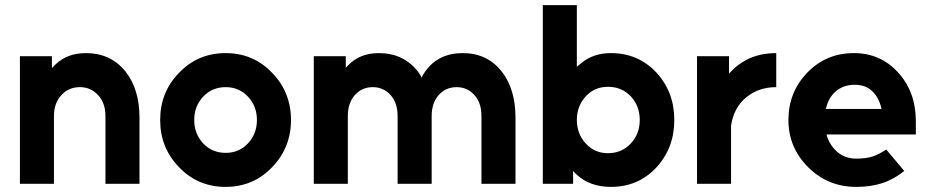

<svg xmlns="http://www.w3.org/2000/svg" viewBox="-20 -720 3635 752"><path d="M526.3 0V-260Q526.3 -372.3 469.7 -442.3Q412 -512 316.7 -512Q244.3 -512 198.7 -468.7Q194.7 -465 190.7 -461.2Q186.7 -457.3 183.3 -452.7V-500H58V0H191.3V-265.3Q191.3 -316.3 220.3 -347.3Q249 -378.7 292.7 -378.7Q335.7 -378.7 364.3 -347.3Q393 -317 393 -265.3V0Z M863.8 -378.7Q916.3 -378.7 951.3 -341.3Q986.3 -304 986.3 -249.9Q986.3 -196.3 951.3 -158.5Q916.3 -121.3 863.8 -121.3Q810.7 -121.3 775.7 -158.5Q740.7 -196.3 740.7 -249.9Q740.7 -304 775.7 -341.3Q810.7 -378.7 863.8 -378.7ZM863.7 -512Q755.3 -512 681.7 -435.3Q607.3 -359.5 607.3 -249.8Q607.3 -141 681.7 -64.7Q755.3 12 863.7 12Q971.7 12 1045.3 -64.7Q1119.7 -141.3 1119.7 -249.8Q1119.7 -359.3 1045.3 -435.3Q971.7 -512 863.7 -512Z M1999 0V-260Q1999 -372.3 1943.3 -442.3Q1886.7 -512 1792.3 -512Q1698.3 -512 1647.3 -442.7Q1643 -436.7 1638.8 -430.2Q1634.7 -423.7 1631.7 -415.7Q1624.3 -430.7 1615 -442.3Q1558.3 -512 1464 -512Q1388.3 -512 1342.7 -463.3Q1341 -461.3 1338.7 -459.2Q1336.3 -457 1334.3 -454.3V-500H1209V0H1342.3V-265.3Q1342.3 -317.3 1370 -347.7Q1397.7 -378.7 1440 -378.7Q1482 -378.7 1509.7 -347.7Q1537.3 -317.3 1537.3 -265.3V0H1670.7V-265.3Q1670.7 -317.3 1698.3 -347.7Q1726 -378.7 1768.3 -378.7Q1810.3 -378.7 1838 -347.7Q1865.7 -317.3 1865.7 -265.3V0Z M2361.3 -380Q2415 -380 2450.7 -342.7Q2485.7 -304.7 2485.7 -250Q2485.7 -195.7 2450.7 -158Q2415 -120 2361.3 -120Q2308.3 -120 2274.3 -158Q2257 -176.3 2248.2 -199.7Q2239.3 -223 2239.3 -250Q2239.3 -278 2248.2 -300.8Q2257 -323.7 2274.3 -342.7Q2308.3 -380 2361.3 -380ZM2372.7 -512Q2304.3 -512 2257.3 -473.3Q2252.7 -469.7 2248.3 -466Q2244 -462.3 2239.3 -458.3V-700H2106V0H2224.7V-50.3Q2228 -46.3 2231.7 -42.7Q2235.3 -39 2238.7 -36Q2291 12 2372.7 12Q2479.7 12 2550.7 -64Q2621 -140.3 2621 -250Q2621 -360 2550.7 -436Q2479.7 -512 2372.7 -512Z M2710 -500V0H2843.3V-228.3Q2854.7 -300 2903.3 -339.3Q2952 -378.7 3020.3 -378.7V-512Q2954 -512 2903 -485.3Q2873.7 -469.7 2850 -447Q2846 -443 2842.3 -439Q2838.7 -435 2835.3 -431.3V-500Z M3567 -193.3V-246Q3567 -359.7 3497.7 -436Q3428.7 -512 3324.3 -512Q3216 -512 3142.3 -436Q3068 -359.3 3068 -250Q3068 -141.7 3145.7 -64.7Q3222.7 12 3333.7 12Q3389.3 12 3434.3 -2.3Q3479.3 -16.7 3521.7 -50.3L3451.3 -134.3Q3425 -116.7 3399.2 -107.7Q3373.3 -98.7 3333.7 -98.7Q3289.3 -98.7 3257.7 -126.3Q3227 -154.7 3217.3 -193.3ZM3327 -388Q3369 -388 3395 -364Q3422.7 -339 3432.7 -293.3H3214.7Q3224.3 -337.3 3254.3 -363Q3284.7 -388 3327 -388Z"/></svg>

Font: Unageo Variable
Style: Regular
Weight: 300
Designer: Richard Sepsi
Foundry: Richard Sepsi
Version: Version 2.200